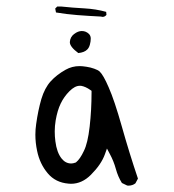

<svg xmlns="http://www.w3.org/2000/svg" viewBox="-20 -590 540 596"><path d="M298.3 -537.6Q305.7 -537.6 310.5 -543.9L309.6 -553.2Q277.8 -562 242.2 -564Q206.5 -565.9 169.4 -569.8H157.7L151.4 -563.5L153.8 -551.3Q185.5 -545.9 220 -543.2Q254.4 -540.5 293 -538.6Q296.4 -537.6 298.3 -537.6ZM196.8 -459Q196.8 -444.8 223.1 -425.3Q241.7 -427.2 250.5 -436Q256.3 -441.4 259 -451.4Q261.7 -461.4 261.7 -470.2Q261.7 -479 256.3 -484.4Q247.1 -493.7 233.9 -493.7Q222.2 -493.7 210 -484.4Q197.8 -475.1 196.8 -459.5Q196.8 -459 196.8 -459ZM214.8 -85.4Q206.5 -82.5 201.2 -82.5Q183.6 -82.5 171.4 -97.7Q156.2 -116.7 151.9 -151.4Q149.9 -166 149.9 -182.4Q149.9 -198.7 152.8 -216.3Q158.2 -247.6 168.5 -268.8Q178.7 -290 195.6 -306.9Q212.4 -323.7 227.5 -323.7Q229.5 -323.7 231.4 -323.7Q245.6 -321.3 260.7 -310.5L264.2 -308.1V-303.7Q264.2 -248.5 258.3 -196.8Q252.4 -145 240.2 -121.1Q228.5 -96.2 216.3 -86.4ZM377.9 -13.7Q391.6 -13.7 400.4 -21L408.2 -35.6Q381.3 -115.2 358.2 -197.3Q335 -279.3 317.4 -318.8Q300.8 -357.4 289.1 -368.2Q284.2 -372.6 272.7 -376.7Q261.2 -380.9 248.3 -382.8Q235.4 -384.8 227.1 -384.8Q203.6 -384.8 183.6 -373.5Q155.8 -357.9 137.2 -337.4Q118.7 -316.9 108.4 -282.7Q98.1 -247.1 92.3 -205.1Q89.8 -188.5 89.8 -171.9Q89.8 -147 95.2 -121.6Q103.5 -81.1 128.4 -51.8Q152.3 -23.4 192.4 -20Q196.3 -19.5 200.2 -19.5Q234.4 -19.5 262.2 -47.4Q294.4 -79.6 305.7 -111.3L312 -128.9L320.8 -112.3Q333 -89.8 339.6 -65.7Q346.2 -41.5 358.4 -22L374.5 -14.2Q376.5 -13.7 377.9 -13.7Z"/></svg>

Font: NaikaiFont
Style: Light
Weight: 300
Version: Version 1.89